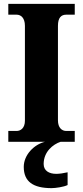

<svg xmlns="http://www.w3.org/2000/svg" viewBox="-20 -734 429 994"><path d="M23 0H213C156 14 103 68 103 130C103 206 151 240 247 240C267 240 310 234 330 224V158C308 163 288 166 271 166C234 166 206 150 206 115C206 52 254 13 294 0H367V-56H323C300 -56 280 -73 280 -111V-600C280 -643 297 -658 323 -658H367V-714H23V-658H66C87 -658 109 -643 109 -600V-109C109 -71 87 -56 66 -56H23Z"/></svg>

Font: Noto Serif Hebrew SemiCondensed ExtraBold
Style: Regular
Weight: 800
Width: 4
Designer: Monotype Design Team
Foundry: Monotype Imaging Inc.
Version: Version 2.004